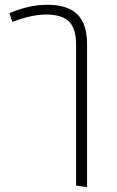

<svg xmlns="http://www.w3.org/2000/svg" viewBox="-20 -590 492 805"><path d="M345 -407V195L299 188V-404Q299 -469 270 -499Q241 -529 174 -529Q111 -529 32 -498L19 -535Q64 -553 101.5 -561.5Q139 -570 178 -570Q264 -570 304.5 -529.5Q345 -489 345 -407Z"/></svg>

Font: FiraGO ExtraLight
Style: Regular
Weight: 200
Designer: bBox Type
Foundry: bBox Type GmbH
Version: Version 1.001